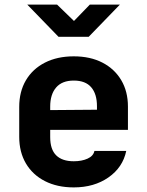

<svg xmlns="http://www.w3.org/2000/svg" viewBox="-20 -805 640 835"><path d="M300.8 10Q229.1 10 175.5 -17.3Q121.9 -44.7 92.7 -94.2Q63.6 -143.7 63.6 -210V-340Q63.6 -406.5 92.7 -455.9Q121.9 -505.3 175.5 -532.7Q229.1 -560 300.8 -560Q372.6 -560 425.4 -532.7Q478.1 -505.5 507.3 -456.3Q536.4 -407.2 536.4 -341.5V-240.1H198.3V-208.5Q198.3 -155.1 224.4 -129.4Q250.5 -103.7 300.8 -103.7Q335.6 -103.7 360.8 -115.1Q386.1 -126.5 390.6 -148.5H529Q514 -76.9 451.8 -33.5Q389.5 10 300.8 10ZM401.7 -316.4V-343.2Q401.7 -396.3 376.7 -425.4Q351.7 -454.6 300.8 -454.6Q250 -454.6 224.2 -424.6Q198.3 -394.6 198.3 -341.5V-326.2L411.2 -327.9ZM234.4 -645 98.6 -785H228.2L301.7 -713.8L370.7 -785H501.4L365.8 -645Z"/></svg>

Font: JetBrains Mono
Style: Regular
Weight: 400
Monospace: yes
Designer: Philipp Nurullin, Konstantin Bulenkov
Foundry: JetBrains
Version: Version 2.305